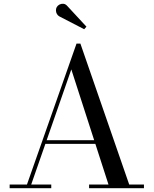

<svg xmlns="http://www.w3.org/2000/svg" viewBox="-20 -995 812 1015"><path d="M216 -234.5V-254H540V-234.5ZM405 -764.5 663 -19.5H741V0H451V-19.5H553.5L357 -628L145 -19.5H251V0H31V-19.5H122.5L384.5 -764.5ZM425 -840.5 293.5 -908.5Q285.5 -913 280.8 -921.2Q276 -929.5 275.8 -939.5Q275.5 -949.5 280 -957.5Q285 -966 294.5 -971Q304 -976 315.2 -975Q326.5 -974 336 -963L437 -854Z"/></svg>

Font: Bodoni Moda
Style: Regular
Weight: 400
Designer: Owen Earl
Foundry: indestructible type
Version: Version 2.005